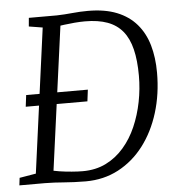

<svg xmlns="http://www.w3.org/2000/svg" viewBox="-55 -801 791 859"><g transform="rotate(-5 340.0 -371.5)"><path d="M105.5 -743H231Q266.5 -744 301.5 -747.5Q336.5 -751 371 -751Q447 -751 500.8 -729.5Q554.5 -708 589 -668Q623.5 -628 639.5 -572.5Q655.5 -517 655.5 -449Q655.5 -353 629.8 -269.8Q604 -186.5 556.5 -124.2Q509 -62 442.8 -27Q376.5 8 295.5 8Q267.5 8 243.5 6.8Q219.5 5.5 197.8 4Q176 2.5 155.5 1.2Q135 0 113 0H-2L2 -33.5L76 -46L163.5 -694.5L102 -704.5ZM151 -16.5 136 -57Q154.5 -51.5 181.8 -47.2Q209 -43 237 -40.8Q265 -38.5 286 -38.5Q344.5 -38.5 390.5 -61.2Q436.5 -84 471 -123.8Q505.5 -163.5 528 -215.2Q550.5 -267 562 -325Q573.5 -383 573.5 -442Q573.5 -511.5 561.2 -561.2Q549 -611 522.8 -643Q496.5 -675 455 -690.2Q413.5 -705.5 354 -705.5Q333 -705.5 308.2 -703.5Q283.5 -701.5 261.5 -698.5Q239.5 -695.5 226 -693.5L248 -731ZM57 -348 63.5 -400H340.5L334 -348Z"/></g></svg>

Font: Merriweather 28pt Light
Style: Italic
Weight: 300
Italic angle: -7.8°
Version: Version 2.101